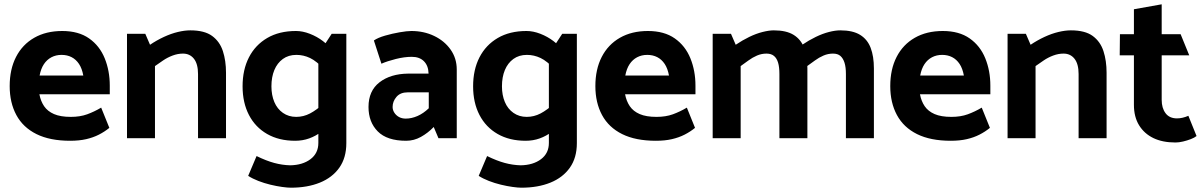

<svg xmlns="http://www.w3.org/2000/svg" viewBox="-20 -642 5594 892"><path d="M490 -204V-244Q490 -313 466.5 -371Q443 -429 394 -463.5Q345 -498 269 -498Q194 -498 139 -466.5Q84 -435 54.5 -377.5Q25 -320 25 -242Q25 -165 56 -107.5Q87 -50 149.5 -19Q212 12 306 12Q348 12 380.5 4.5Q413 -3 439.5 -16.5Q466 -30 488 -48L450 -142Q418 -123 385 -111Q352 -99 309 -99Q261 -99 231 -112Q201 -125 185 -148.5Q169 -172 163 -204ZM164 -291Q170 -323 184 -344Q198 -365 219 -376Q240 -387 266 -387Q292 -387 312.5 -376.5Q333 -366 347 -345Q361 -324 367 -291Z M700 0V-335Q717 -347 737.5 -361Q758 -375 782 -384Q806 -393 830 -393Q862 -393 881 -369Q900 -345 900 -298V0H1030V-304Q1030 -360 1015.5 -404.5Q1001 -449 965.5 -475Q930 -501 864 -501Q838 -501 806.5 -493.5Q775 -486 741.5 -470.5Q708 -455 677 -434L655 -485H570V0Z M1589 -485H1521L1459 -390V22Q1459 70 1422.5 97.5Q1386 125 1328 126Q1291 125 1254 115Q1217 105 1172 83L1133 175Q1153 188 1180 198.5Q1207 209 1236 216Q1265 223 1290.5 226.5Q1316 230 1331 230Q1408 230 1466 206.5Q1524 183 1556.5 137Q1589 91 1589 23ZM1486 -163Q1451 -131 1420.5 -115Q1390 -99 1356 -99Q1321 -99 1294.5 -117.5Q1268 -136 1254.5 -168Q1241 -200 1241 -241Q1241 -284 1254.5 -316.5Q1268 -349 1294 -368Q1320 -387 1357 -387Q1390 -387 1420.5 -372.5Q1451 -358 1487 -319L1523 -407Q1508 -430 1480.5 -451Q1453 -472 1419.5 -485Q1386 -498 1355 -498Q1277 -498 1221.5 -465.5Q1166 -433 1136.5 -375.5Q1107 -318 1107 -241Q1107 -165 1136.5 -108Q1166 -51 1221 -19.5Q1276 12 1351 12Q1386 12 1416.5 1Q1447 -10 1474 -30.5Q1501 -51 1523 -78Z M1804 -145Q1804 -171 1822 -192Q1840 -213 1874 -213H1972V-139Q1947 -115 1919.5 -103Q1892 -91 1865 -91Q1847 -91 1833.5 -98.5Q1820 -106 1812 -118.5Q1804 -131 1804 -145ZM1752 -346Q1779 -358 1819 -368Q1859 -378 1893 -378Q1929 -378 1949.5 -357.5Q1970 -337 1971 -301V-300H1876Q1794 -299 1743 -259.5Q1692 -220 1692 -145Q1692 -75 1735 -31.5Q1778 12 1867 12Q1903 12 1935.5 -6Q1968 -24 1995 -52L2017 0H2102V-319Q2102 -371 2073.5 -411.5Q2045 -452 1997 -475Q1949 -498 1891 -498Q1871 -498 1836.5 -492Q1802 -486 1769 -476.5Q1736 -467 1717 -454Z M2660 -485H2592L2530 -390V22Q2530 70 2493.5 97.5Q2457 125 2399 126Q2362 125 2325 115Q2288 105 2243 83L2204 175Q2224 188 2251 198.5Q2278 209 2307 216Q2336 223 2361.5 226.5Q2387 230 2402 230Q2479 230 2537 206.5Q2595 183 2627.5 137Q2660 91 2660 23ZM2557 -163Q2522 -131 2491.5 -115Q2461 -99 2427 -99Q2392 -99 2365.5 -117.5Q2339 -136 2325.5 -168Q2312 -200 2312 -241Q2312 -284 2325.5 -316.5Q2339 -349 2365 -368Q2391 -387 2428 -387Q2461 -387 2491.5 -372.5Q2522 -358 2558 -319L2594 -407Q2579 -430 2551.5 -451Q2524 -472 2490.5 -485Q2457 -498 2426 -498Q2348 -498 2292.5 -465.5Q2237 -433 2207.5 -375.5Q2178 -318 2178 -241Q2178 -165 2207.5 -108Q2237 -51 2292 -19.5Q2347 12 2422 12Q2457 12 2487.5 1Q2518 -10 2545 -30.5Q2572 -51 2594 -78Z M3211 -204V-244Q3211 -313 3187.5 -371Q3164 -429 3115 -463.5Q3066 -498 2990 -498Q2915 -498 2860 -466.5Q2805 -435 2775.5 -377.5Q2746 -320 2746 -242Q2746 -165 2777 -107.5Q2808 -50 2870.5 -19Q2933 12 3027 12Q3069 12 3101.5 4.5Q3134 -3 3160.5 -16.5Q3187 -30 3209 -48L3171 -142Q3139 -123 3106 -111Q3073 -99 3030 -99Q2982 -99 2952 -112Q2922 -125 2906 -148.5Q2890 -172 2884 -204ZM2885 -291Q2891 -323 2905 -344Q2919 -365 2940 -376Q2961 -387 2987 -387Q3013 -387 3033.5 -376.5Q3054 -366 3068 -345Q3082 -324 3088 -291Z M3421 0V-335Q3438 -347 3457 -361Q3476 -375 3497 -384Q3518 -393 3541 -393Q3563 -393 3576 -382Q3589 -371 3595 -350.5Q3601 -330 3601 -298V0H3731V-324Q3731 -380 3716 -419.5Q3701 -459 3667 -480Q3633 -501 3575 -501Q3553 -501 3523 -493.5Q3493 -486 3461 -470.5Q3429 -455 3398 -434L3376 -485H3291V0ZM3730 -335Q3747 -347 3766 -361Q3785 -375 3806 -384Q3827 -393 3850 -393Q3872 -393 3884.5 -382Q3897 -371 3903.5 -350.5Q3910 -330 3910 -298V0H4040V-324Q4040 -380 4025 -419.5Q4010 -459 3976 -480Q3942 -501 3884 -501Q3861 -501 3831.5 -493.5Q3802 -486 3770 -470.5Q3738 -455 3707 -434Z M4581 -204V-244Q4581 -313 4557.5 -371Q4534 -429 4485 -463.5Q4436 -498 4360 -498Q4285 -498 4230 -466.5Q4175 -435 4145.5 -377.5Q4116 -320 4116 -242Q4116 -165 4147 -107.5Q4178 -50 4240.5 -19Q4303 12 4397 12Q4439 12 4471.5 4.5Q4504 -3 4530.5 -16.5Q4557 -30 4579 -48L4541 -142Q4509 -123 4476 -111Q4443 -99 4400 -99Q4352 -99 4322 -112Q4292 -125 4276 -148.5Q4260 -172 4254 -204ZM4255 -291Q4261 -323 4275 -344Q4289 -365 4310 -376Q4331 -387 4357 -387Q4383 -387 4403.5 -376.5Q4424 -366 4438 -345Q4452 -324 4458 -291Z M4791 0V-335Q4808 -347 4828.5 -361Q4849 -375 4873 -384Q4897 -393 4921 -393Q4953 -393 4972 -369Q4991 -345 4991 -298V0H5121V-304Q5121 -360 5106.5 -404.5Q5092 -449 5056.5 -475Q5021 -501 4955 -501Q4929 -501 4897.5 -493.5Q4866 -486 4832.5 -470.5Q4799 -455 4768 -434L4746 -485H4661V0Z M5465 -483H5377V-622L5248 -599V-483H5183L5182 -385H5248V-155Q5248 -99 5272 -60Q5296 -21 5338.5 -0.5Q5381 20 5441 20Q5457 20 5476 15.5Q5495 11 5512 4.5Q5529 -2 5539 -10L5501 -104Q5487 -98 5474 -95Q5461 -92 5448 -92Q5413 -92 5395 -116Q5377 -140 5377 -178V-385H5505Z"/></svg>

Font: Catamaran Thin
Style: Bold
Weight: 700
Version: Version 2.000